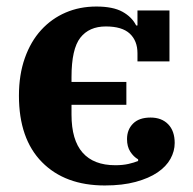

<svg xmlns="http://www.w3.org/2000/svg" viewBox="-20 -556 592 588"><path d="M301 12Q179 12 108.5 -59.5Q38 -131 38 -263Q38 -327 56 -378Q74 -429 106 -464Q138 -499 181 -517.5Q224 -536 275 -536Q326 -536 355 -520Q384 -504 397 -478H401V-524H499V-368H401V-393Q401 -431 377.5 -453Q354 -475 304 -475Q253 -475 226 -440.5Q199 -406 199 -320V-305H367V-235H199V-205Q199 -127 233 -88.5Q267 -50 333 -50Q356 -50 373.5 -54Q391 -58 403 -63V-68Q389 -76 379 -91.5Q369 -107 369 -130Q369 -159 387.5 -177.5Q406 -196 441 -196Q475 -196 495 -175.5Q515 -155 515 -118Q515 -93 502 -69.5Q489 -46 462.5 -28Q436 -10 395.5 1Q355 12 301 12Z"/></svg>

Font: IBM Plex Serif
Style: Bold
Weight: 700
Designer: Mike Abbink, Paul van der Laan, Pieter van Rosmalen
Foundry: Bold Monday
Version: Version 2.008